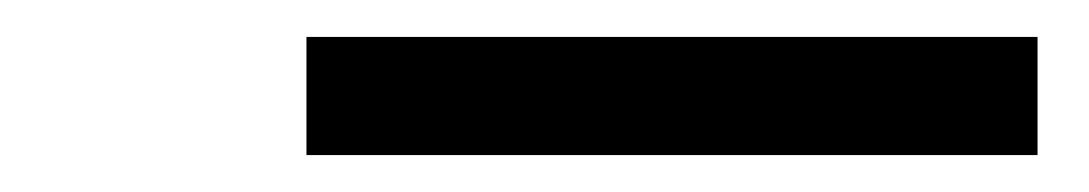

<svg xmlns="http://www.w3.org/2000/svg" viewBox="-20 -732 590 104"><path d="M542 -648H146V-712H542Z"/></svg>

Font: Lode
Style: Italic
Weight: 400
Italic angle: -11°
Monospace: yes
Designer: Belleve Invis
Foundry: Belleve Invis
Version: Version 29.2.0; ttfautohint (v1.8.3)